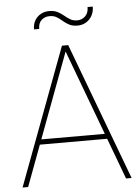

<svg xmlns="http://www.w3.org/2000/svg" viewBox="-60 -944 716 990"><g transform="rotate(-5 298.5 -449.0)"><path d="M44.9 0H16.1L282.2 -710.9H307.6L301.8 -688.5ZM294.9 -688.5 289.6 -710.9H314.5L580.6 0H551.8ZM476.6 -212.4H120.6V-238.8H476.6ZM172.9 -807.1H146Q146 -834 157.5 -853.5Q168.9 -873 188.5 -883.8Q208 -894.5 231.9 -894.5Q257.3 -894.5 274.9 -885.5Q292.5 -876.5 306.9 -864.3Q321.3 -852.1 336.4 -843Q351.6 -834 372.1 -834Q396.5 -834 413.8 -850.6Q431.2 -867.2 431.2 -897.9H458Q458 -871.1 446.5 -850.6Q435.1 -830.1 415.5 -818.6Q396 -807.1 372.1 -807.1Q345.7 -807.1 328.4 -816.4Q311 -825.7 297.4 -837.6Q283.7 -849.6 268.6 -858.9Q253.4 -868.2 231.9 -868.2Q207.5 -868.2 190.2 -853Q172.9 -837.9 172.9 -807.1Z"/></g></svg>

Font: Heebo Thin
Style: Regular
Weight: 250
Designer: Oded Ezer
Foundry: Ezer Type House
Version: Version 3.100